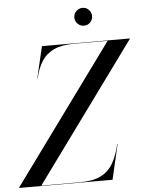

<svg xmlns="http://www.w3.org/2000/svg" viewBox="-111 -985 786 1034"><g transform="rotate(-5 282.0 -468.0)"><path d="M326 -888Q326 -908 340.4 -922.2Q354.8 -936.4 374.4 -936.4Q394.4 -936.4 408.2 -922.2Q422 -908 422 -888Q422 -868.4 408.2 -854.2Q394.4 -840 374.4 -840Q354.8 -840 340.4 -854.2Q326 -868.4 326 -888ZM494 -748H314Q245.5 -748 203.2 -728.2Q161 -708.5 137.2 -671Q113.5 -633.5 101 -580H99L139 -750H614V-748L70 -2H280Q348.5 -2 391 -22.8Q433.5 -43.5 458 -85.2Q482.5 -127 497 -190H499L455 0H-50V-2Z"/></g></svg>

Font: Bodoni* 96pt
Style: Italic
Weight: 400
Italic angle: -13°
Version: Version 2.3